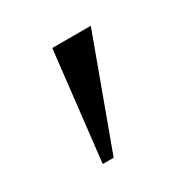

<svg xmlns="http://www.w3.org/2000/svg" viewBox="-82 -900 444 449"><g transform="rotate(-30 140.0 -675.0)"><path d="M214 -822.5 106 -528.5H76.5L110 -822.5Z"/></g></svg>

Font: Merriweather 120pt
Style: Regular
Weight: 400
Version: Version 2.100